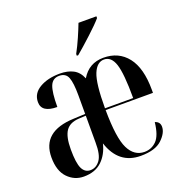

<svg xmlns="http://www.w3.org/2000/svg" viewBox="-137 -887 970 1018"><g transform="rotate(-20 347.5 -378.0)"><path d="M165 10Q229 10 267 -26Q305 -62 319 -121Q362 10 486 10Q568 10 606 -26Q644 -62 644 -97Q644 -125 616 -133Q608 -60 580 -31.5Q552 -3 512 -3Q454 -3 424 -63.5Q394 -124 393 -282H660V-300Q660 -422 611 -484.5Q562 -547 476 -547Q394 -547 352 -476Q336 -515 305 -531Q274 -547 231 -547Q162 -547 116 -520Q70 -493 70 -444Q70 -385 158 -385Q158 -468 172 -502.5Q186 -537 223 -537Q260 -537 272 -506Q284 -475 284 -406V-300L218 -297Q37 -290 37 -144Q37 -68 74.5 -29Q112 10 165 10ZM393 -292Q393 -432 414.5 -484.5Q436 -537 476 -537Q517 -537 534.5 -483.5Q552 -430 552 -292ZM209 -10Q178 -10 163 -41Q148 -72 148 -149Q148 -220 170 -252.5Q192 -285 244 -288L284 -290V-139Q285 -69 263 -39.5Q241 -10 209 -10ZM348 -605H356Q393 -636 444 -683Q495 -730 517 -756V-766H416Q403 -732 385.5 -692Q368 -652 348 -615Z"/></g></svg>

Font: Noto Serif Display Condensed Semi
Style: Regular
Weight: 600
Width: 3
Designer: Monotype Design Team
Foundry: Monotype Imaging Inc.
Version: Version 1.900